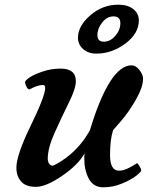

<svg xmlns="http://www.w3.org/2000/svg" viewBox="-20 -789 646 820"><path d="M465.5 -719Q437 -719 416.5 -693Q396 -667 396 -639Q396 -611 423.5 -611Q451 -611 472.5 -636Q494 -661 494 -690Q494 -719 465.5 -719ZM573 -702Q573 -646 515.5 -603Q458 -560 391 -560Q357 -560 335 -579.5Q313 -599 313 -628Q313 -678 365.5 -723.5Q418 -769 485 -769Q526 -769 549.5 -750Q573 -731 573 -702ZM163 -426Q140 -426 106 -407Q99 -407 93 -419Q87 -431 87 -438Q87 -445 106 -458Q125 -471 162 -483.5Q199 -496 239 -496Q304 -496 304 -442Q304 -411 274 -350.5Q244 -290 214 -223.5Q184 -157 184 -112Q184 -99 189 -91Q194 -83 205 -81Q209 -83 216 -86Q223 -89 243.5 -102Q264 -115 282 -131Q331 -173 364 -233Q448 -510 542 -510Q560 -510 575.5 -490Q591 -470 591 -453Q591 -416 559 -361Q527 -306 495 -270L463 -233Q450 -194 450 -127Q450 -60 488 -60Q508 -60 531.5 -72.5Q555 -85 565 -92Q568 -92 575.5 -80Q583 -68 583 -61.5Q583 -55 562 -38.5Q541 -22 502 -5.5Q463 11 421 11Q379 11 359.5 -25.5Q340 -62 340 -111Q340 -127 341 -134Q315 -86 246 -38.5Q177 9 133.5 9Q90 9 70 -14Q50 -37 50 -73Q50 -127 111.5 -253Q173 -379 173 -414Q173 -426 163 -426Z"/></svg>

Font: Clara
Style: Regular
Weight: 400
Designer: Proyecto DEMO
Foundry: Proyecto DEMO
Version: Version 1.002